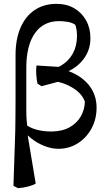

<svg xmlns="http://www.w3.org/2000/svg" viewBox="-20 -755 555 1000"><path d="M74 225 50 213 57 4Q59 -38 59.5 -74.5Q60 -111 60.5 -150Q61 -189 61 -238V-468Q61 -551 87 -611Q113 -671 161 -703Q209 -735 275 -735Q327 -735 366.5 -712Q406 -689 428.5 -648.5Q451 -608 451 -556Q451 -484 402 -431.5Q353 -379 272 -364L199 -383Q257 -389 297.5 -413Q338 -437 359.5 -476.5Q381 -516 381 -568Q381 -602 372 -626Q356 -637 333 -641Q310 -645 287 -645Q206 -645 161.5 -581.5Q117 -518 117 -402V-182Q117 -150 119 -125.5Q121 -101 123 -87L121 -69L166 201Q154 209 128.5 216Q103 223 74 225ZM284 20Q248 20 210.5 5Q173 -10 141.5 -35Q110 -60 91 -91L109 -111Q129 -92 165.5 -81Q202 -70 249 -70Q306 -71 344 -93Q382 -115 401.5 -150Q421 -185 422 -225Q409 -266 359.5 -297Q310 -328 244 -335L315 -392Q395 -368 439 -316.5Q483 -265 483 -195Q483 -134 456.5 -85.5Q430 -37 385 -8.5Q340 20 284 20ZM196 -306 175 -320Q171 -337 169 -365.5Q167 -394 170 -414L312 -405L335 -343Z"/></svg>

Font: Eczar
Style: Regular
Weight: 400
Designer: Vaibhav Singh
Foundry: Rosetta Type Foundry
Version: Version 2.000